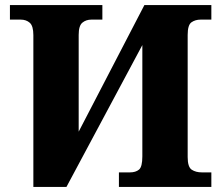

<svg xmlns="http://www.w3.org/2000/svg" viewBox="-20 -734 869 754"><path d="M111 -596Q111 -632 97 -644.5Q83 -657 61 -657H19V-714H382V-657H339Q318 -657 303.5 -645Q289 -633 289 -597V-217L547 -714H810V-657H768Q747 -657 732 -646.5Q717 -636 717 -597V-117Q717 -78 733 -67.5Q749 -57 773 -57H810V0H447V-57H490Q513 -57 526 -68Q539 -79 539 -120V-557L241 0H111Z"/></svg>

Font: Noto Serif ExtraBold
Style: Regular
Weight: 800
Designer: Monotype Design Team
Foundry: Monotype Imaging Inc.
Version: Version 2.014